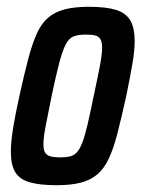

<svg xmlns="http://www.w3.org/2000/svg" viewBox="-20 -538 422 566"><path d="M147 8Q98 8 68 -0.5Q38 -9 25 -30.5Q12 -52 12 -90Q12 -119 18.5 -159.5Q25 -200 37 -254Q51 -318 63 -363.5Q75 -409 88.5 -439Q102 -469 122 -486Q142 -503 171 -510.5Q200 -518 242 -518Q292 -518 321.5 -509Q351 -500 364 -478Q377 -456 377 -417Q377 -388 370 -348Q363 -308 352 -254Q338 -191 326.5 -146Q315 -101 301 -71Q287 -41 267 -24Q247 -7 218 0.5Q189 8 147 8ZM157 -74Q174 -74 186.5 -77Q199 -80 207.5 -90Q216 -100 223.5 -120Q231 -140 238.5 -172.5Q246 -205 256 -254Q268 -310 274.5 -344Q281 -378 281 -397Q281 -414 276 -422.5Q271 -431 260.5 -433.5Q250 -436 233 -436Q210 -436 196.5 -430.5Q183 -425 173.5 -406.5Q164 -388 154.5 -352Q145 -316 132 -254Q121 -200 114.5 -166Q108 -132 108 -113Q108 -96 113 -88Q118 -80 129 -77Q140 -74 157 -74Z"/></svg>

Font: Saira ExtraCondensed SemiBold
Style: Italic
Weight: 600
Width: 2
Italic angle: -12°
Designer: Hector Gatti with collaboration of the Omnibus-Type team
Foundry: Omnibus-Type
Version: Version 1.101